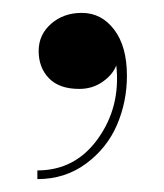

<svg xmlns="http://www.w3.org/2000/svg" viewBox="-20 -128 254 298"><path d="M40 -49Q40 -74 59.2 -91Q78.5 -108 107 -108Q137.5 -108 157.2 -82Q177 -56 177 -10.5Q177 30 161.5 66Q146 102 113.5 126Q81 150 38 150V136.5Q97 136.5 132.2 87Q167.5 37.5 160.5 -26.5Q155 -12 139.2 -1Q123.5 10 103 10Q72 10 56 -6.5Q40 -23 40 -49Z"/></svg>

Font: Bodoni* 16pt
Style: Regular
Weight: 400
Version: Version 2.3